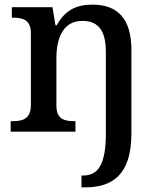

<svg xmlns="http://www.w3.org/2000/svg" viewBox="-20 -567 684 827"><path d="M331 240H347C463 240 546 187 546 8V-352C546 -488 485 -547 379 -547C312 -547 263 -527 224 -458H219L206 -536H31V-491H34C78 -491 113 -482 113 -424V-116C113 -54 78 -45 33 -45H26V0H305V-45H302C258 -45 223 -53 223 -112V-317C223 -402 251 -477 335 -477C410 -477 436 -427 436 -341V6C436 146 401 189 337 189H331Z"/></svg>

Font: Noto Serif Ethiopic Medium
Style: Regular
Weight: 500
Designer: Monotype Design Team
Foundry: Monotype Imaging Inc.
Version: Version 2.102